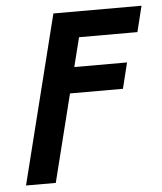

<svg xmlns="http://www.w3.org/2000/svg" viewBox="-48 -667 599 710"><g transform="rotate(-5 251.5 -312.5)"><path d="M20.1 0 176.4 -625H503.5L479.9 -529.2H263.2L236.1 -420.8H431.9L408.3 -325H211.8L130.6 0Z"/></g></svg>

Font: Afacad SemiBold
Style: Italic
Weight: 600
Italic angle: -14°
Designer: Kristian Moeller
Foundry: Dicotype
Version: Version 1.000